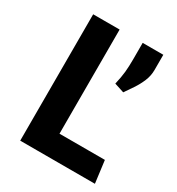

<svg xmlns="http://www.w3.org/2000/svg" viewBox="-154 -726 762 825"><g transform="rotate(30 227.5 -313.5)"><path d="M68.3 0V-627H199.5V-27.3L141.6 -110.3H424.7L438.9 0ZM347.7 -401.1 299.6 -416.7Q308.4 -454.2 311.2 -482.4Q313.9 -510.5 313.9 -545.3V-627H416.3V-552.3Q416.3 -522.5 404.9 -495.5Q393.5 -468.5 377.5 -444.8Q361.6 -421.1 347.7 -401.1Z"/></g></svg>

Font: Anaheim
Style: Regular
Weight: 400
Designer: Vernon Adams
Foundry: Vernon Adams
Version: Version 2.001